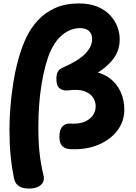

<svg xmlns="http://www.w3.org/2000/svg" viewBox="-20 -850 792 1117"><path d="M232.4 167Q239.6 194.9 228.8 212.7Q218 230.4 196.8 238.7Q175.6 247 149.7 247Q113.4 247 91.4 233.7Q69.4 220.4 62.1 190Q47.9 120 41.4 52.3Q35 -15.3 35 -99Q35 -158 40.6 -227.9Q46.2 -297.8 57.8 -370.8Q69.4 -443.8 88.8 -512.3Q108.2 -580.8 135 -636Q160.8 -689 201.4 -732.9Q242 -776.9 301.1 -803.4Q360.1 -830 440 -830Q500.3 -830 544.9 -811.9Q589.6 -793.8 618.8 -763Q648.1 -732.2 662.3 -695.6Q676.4 -659 676.4 -621Q676.4 -582 663.4 -550.3Q650.4 -518.7 626.9 -492.4Q603.4 -466.1 572.4 -443.6Q541.4 -421 506.4 -400L510.2 -434.7Q574.2 -427.7 617 -395.8Q659.8 -364 681.6 -316.1Q703.3 -268.2 703.3 -211.8Q703.3 -145.8 664.1 -92.4Q624.9 -39 554.3 -8.6Q483.8 21.9 389 17.9Q358.7 16.1 342.1 -0.2Q325.6 -16.6 325.6 -55.2Q325.6 -96 343.4 -114.5Q361.2 -133 389 -131Q435.4 -127.8 468.4 -140.4Q501.3 -153 519 -177.2Q536.7 -201.3 536.7 -232.1Q536.7 -259 521.1 -282.9Q505.4 -306.8 470.7 -319.4Q436 -332 377.4 -324.2Q348.8 -320.4 328.4 -334.9Q308 -349.4 308 -390.1Q308 -418.7 317.1 -433.7Q326.2 -448.8 348.2 -458.1Q438.1 -497.4 477.1 -538.5Q516 -579.6 516 -621.9Q516 -641.9 508.2 -656.2Q500.3 -670.6 484.4 -678.5Q468.4 -686.4 443 -686.4Q417.2 -686.4 386.6 -674.2Q356 -661.9 326.4 -632.3Q296.8 -602.7 272.7 -549.7Q257 -514.3 244.2 -466.2Q231.3 -418.1 221.9 -360.4Q212.4 -302.7 207.7 -239.8Q203 -177 203 -112Q203 -28 209.9 37.4Q216.9 102.8 232.4 167Z"/></svg>

Font: Playpen Sans Thai
Style: Regular
Weight: 400
Designer: Sirin Gunkloy, Laura Meseguer, Veronika Burian, José Scaglione
Foundry: TypeTogether
Version: Version 2.000